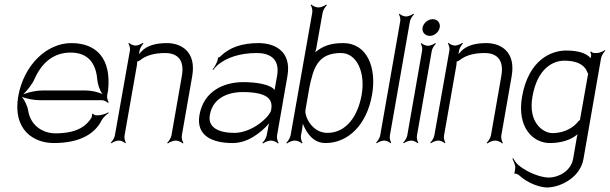

<svg xmlns="http://www.w3.org/2000/svg" viewBox="-20 -623 2703 851"><path d="M83 -205C101 -222 123 -250 133 -273C166 -347 219 -390 293 -390C369 -390 405 -344 411 -271C413 -249 422 -222 434 -206C415 -215 384 -222 361 -222H167C143 -222 107 -215 83 -205ZM61 -197C35 -47 130 11 218 11C344 11 404 -37 430 -89C437 -102 452 -116 462 -122L460 -125C450 -119 429 -112 416 -112H405C401 -112 393 -116 392 -119L388 -118C389 -114 387 -103 384 -99C366 -72 331 -32 226 -32C171 -32 116 -65 105 -132C102 -153 89 -179 77 -194C97 -185 132 -179 155 -179H431C441 -179 454 -172 458 -167L462 -170C458 -175 453 -190 455 -201L459 -222C474 -361 410 -432 296 -432C188 -432 86 -336 61 -197Z M471 9 474 12C480 7 496 0 507 0C517 0 531 7 535 12L538 9C534 4 530 -11 532 -22L586 -329C587 -332 588 -344 588 -350C592 -351 598 -354 601 -356C625 -376 662 -388 712 -388C753 -388 801 -370 786 -286L740 -23C738 -12 728 4 721 10L724 13C731 7 748 0 759 0C770 0 785 7 790 13L793 10C788 4 784 -12 786 -23L832 -286C851 -396 781 -432 720 -432C668 -432 630 -420 607 -395C604 -392 600 -387 596 -383L599 -400C601 -410 610 -425 616 -430L613 -433C607 -428 591 -421 581 -421C570 -421 556 -428 552 -433L549 -430C553 -425 558 -410 556 -400L489 -22C487 -11 477 4 471 9Z M910 -113C925 -200 1009 -215 1054 -215C1176 -215 1189 -177 1182 -136C1177 -106 1098 -34 1019 -34C951 -34 900 -57 910 -113ZM864 -113C848 -20 923 11 1011 11C1078 11 1134 -33 1173 -76C1170 -67 1168 -57 1167 -49L1162 -23C1160 -12 1150 4 1143 10L1146 13C1153 7 1170 0 1181 0C1192 0 1207 7 1212 13L1215 10C1210 4 1206 -12 1208 -23L1254 -286C1273 -396 1198 -432 1126 -432C1051 -432 997 -412 959 -375C958 -373 950 -367 949 -369L946 -366C947 -365 943 -350 941 -347C936 -335 929 -323 922 -315L925 -313C929 -319 938 -329 946 -336C984 -367 1042 -388 1118 -388C1166 -388 1223 -370 1208 -286L1197 -224C1179 -250 1112 -259 1059 -259C972 -259 883 -220 864 -113Z M1334 -136 1351 -234C1369 -321 1388 -388 1491 -388C1563 -388 1600 -300 1583 -203C1566 -107 1514 -34 1431 -34C1364 -34 1329 -106 1334 -136ZM1249 10 1252 13C1259 7 1276 0 1287 0C1298 0 1313 7 1318 13L1321 10C1316 4 1312 -12 1314 -23L1319 -50C1320 -57 1322 -67 1322 -75C1339 -33 1368 11 1423 11C1523 11 1606 -70 1629 -203C1650 -320 1609 -432 1501 -432C1443 -432 1409 -418 1377 -391C1379 -397 1381 -404 1382 -410L1410 -567C1412 -578 1422 -594 1429 -600L1426 -603C1419 -597 1402 -590 1391 -590C1380 -590 1365 -597 1360 -603L1357 -600C1362 -594 1366 -578 1364 -567L1268 -23C1266 -12 1256 4 1249 10Z M1647 9 1650 12C1656 7 1672 0 1683 0C1693 0 1707 7 1711 12L1714 9C1710 4 1706 -11 1708 -22L1797 -529C1799 -539 1809 -554 1815 -559L1812 -562C1806 -557 1790 -550 1780 -550C1769 -550 1755 -557 1751 -562L1748 -559C1752 -554 1756 -539 1754 -529L1665 -22C1663 -11 1653 4 1647 9Z M1767 9 1770 12C1776 7 1792 0 1803 0C1813 0 1827 7 1831 12L1834 9C1830 4 1826 -11 1828 -22L1894 -399C1896 -409 1906 -424 1912 -429L1909 -432C1903 -427 1887 -420 1877 -420C1866 -420 1852 -427 1848 -432L1845 -429C1849 -424 1853 -409 1851 -399L1785 -22C1783 -11 1773 4 1767 9ZM1853 -501C1849 -481 1864 -464 1885 -464C1906 -464 1925 -481 1929 -501C1933 -521 1919 -538 1898 -538C1877 -538 1857 -521 1853 -501Z M1887 9 1890 12C1896 7 1912 0 1923 0C1933 0 1947 7 1951 12L1954 9C1950 4 1946 -11 1948 -22L2002 -329C2003 -332 2004 -344 2004 -350C2008 -351 2014 -354 2017 -356C2041 -376 2078 -388 2128 -388C2169 -388 2217 -370 2202 -286L2156 -23C2154 -12 2144 4 2137 10L2140 13C2147 7 2164 0 2175 0C2186 0 2201 7 2206 13L2209 10C2204 4 2200 -12 2202 -23L2248 -286C2267 -396 2197 -432 2136 -432C2084 -432 2046 -420 2023 -395C2020 -392 2016 -387 2012 -383L2015 -400C2017 -410 2026 -425 2032 -430L2029 -433C2023 -428 2007 -421 1997 -421C1986 -421 1972 -428 1968 -433L1965 -430C1969 -425 1974 -410 1972 -400L1905 -22C1903 -11 1893 4 1887 9Z M2340 -195C2362 -321 2432 -354 2481 -354C2553 -354 2576 -324 2583 -303C2584 -302 2585 -298 2587 -296C2586 -293 2584 -283 2584 -281L2554 -111C2553 -108 2551 -96 2551 -92L2544 -86C2526 -62 2487 -33 2428 -33C2390 -33 2319 -77 2340 -195ZM2294 -195C2270 -57 2343 11 2417 11C2468 11 2511 -3 2540 -28C2538 -22 2537 -15 2536 -10L2520 82C2510 136 2454 164 2413 164C2377 164 2318 142 2278 109C2268 101 2259 86 2254 78L2251 80C2255 89 2262 103 2264 116C2264 121 2262 142 2259 144L2261 147C2264 144 2278 151 2281 154C2318 189 2374 208 2405 208C2467 207 2552 162 2566 82L2644 -365C2646 -376 2656 -392 2663 -398L2661 -401C2654 -395 2636 -388 2625 -388H2614C2608 -388 2602 -392 2600 -395L2596 -392C2598 -389 2601 -382 2600 -377L2598 -365C2579 -388 2541 -399 2489 -399C2423 -399 2323 -358 2294 -195Z"/></svg>

Font: Armata Saber
Style: RgIta
Weight: 400
Designer: Jasper
Foundry: Cannot Into Space Fonts
Version: Version 0.970